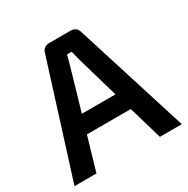

<svg xmlns="http://www.w3.org/2000/svg" viewBox="-157 -830 950 970"><g transform="rotate(-30 318.0 -345.0)"><path d="M503 0 446 -195H190L133 0H5L212 -657Q221 -690 257 -690H379Q415 -690 424 -657L631 0ZM220 -298H416L347 -536Q333 -590 332 -595H305L289 -536Z"/></g></svg>

Font: Exo 2 Semi Bold
Style: Regular
Weight: 600
Designer: Natanael Gama
Version: Version 1.001;PS 001.001;hotconv 1.0.88;makeotf.lib2.5.64775